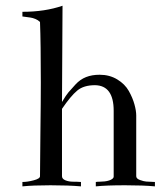

<svg xmlns="http://www.w3.org/2000/svg" viewBox="-20 -662 590 682"><path d="M59.6 -620.1H60.5Q139.6 -620.1 202.1 -641.6L200.2 -299.8Q214.8 -324.2 223.1 -334Q231.4 -343.8 248 -361.8Q264.6 -379.9 285.6 -388.2Q306.6 -396.5 334 -396.5Q369.1 -396.5 396.5 -379.9Q423.8 -363.3 437.5 -338.9Q451.2 -314.5 457.5 -291.5Q463.9 -268.6 463.9 -252Q463.9 -222.7 463.9 -151.9Q463.9 -81.1 463.9 -59.6Q463.9 -37.1 463.9 -36.1Q463.9 -27.3 477.5 -22.5Q491.2 -17.6 499.5 -17.1Q507.8 -16.6 530.3 -15.6V0Q489.3 -3.9 424.8 -3.9Q357.4 -3.9 320.3 0V-15.6Q326.2 -16.6 334.5 -16.6Q342.8 -16.6 351.6 -17.6Q360.4 -18.6 367.7 -21Q375 -23.4 379.4 -26.9Q383.8 -30.3 383.8 -35.2Q383.8 -35.2 383.8 -36.1V-268.6Q383.8 -358.4 317.4 -359.4Q277.3 -359.4 254.4 -340.3Q231.4 -321.3 200.2 -275.4V-36.1Q200.2 -26.4 212.4 -21.5Q224.6 -16.6 239.7 -16.6Q254.9 -16.6 267.6 -15.6V0Q223.6 -3.9 159.2 -3.9Q97.7 -3.9 59.6 0V-15.6Q77.1 -15.6 99.6 -21.5Q122.1 -27.3 122.1 -36.1Q122.1 -72.3 123.5 -187.5Q125 -302.7 125 -369.1Q125 -508.8 122.1 -584Q115.2 -590.8 105.5 -594.7Q95.7 -598.6 88.4 -599.6Q81.1 -600.6 59.6 -603.5Z"/></svg>

Font: Bentham
Style: Regular
Weight: 400
Version: Version 002.002